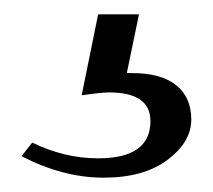

<svg xmlns="http://www.w3.org/2000/svg" viewBox="-20 -81 297 268"><path d="M164 21Q205 21 226 38Q247 55 247 86Q247 117 214 142Q181 167 124.5 167Q68 167 10 137L25 118Q70 140 117 140Q190 140 190 88Q190 48 132 48Q122 48 94 52L117 -61H174L157 21Z"/></svg>

Font: Halant
Style: Regular
Weight: 400
Designer: Hitesh Malaviya (Devanagari), Satya Rajpurohit (Latin)
Foundry: Indian Type Foundry
Version: Version 1.100;PS 1.0;hotconv 1.0.78;makeotf.lib2.5.61930; tt